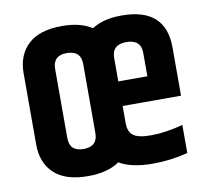

<svg xmlns="http://www.w3.org/2000/svg" viewBox="-70 -672 829 761"><g transform="rotate(-10 344.0 -292.0)"><path d="M408 -339H525V-433Q525 -487 466 -487Q408 -487 408 -433ZM283 -153V-431Q283 -485 226 -485Q170 -485 170 -431V-153Q170 -99 226 -99Q283 -99 283 -153ZM44 -149V-435Q44 -509 89.5 -551.5Q135 -594 226 -594Q300 -594 346 -564Q392 -594 466 -594Q643 -594 643 -434V-240H408V-171Q408 -136 428 -121Q448 -106 499 -106Q558 -106 628 -125V-12Q558 6 487 6Q401 6 352 -23Q305 10 226 10Q135 10 89.5 -32.5Q44 -75 44 -149Z"/></g></svg>

Font: Khand ExtraBold
Style: Regular
Weight: 800
Designer: Sanchit Sawaria and Jyotish Sonowal (Devanagari), Satya Rajpurohit (Latin)
Foundry: Indian Type Foundry
Version: Version 2.000;PS 1.0;hotconv 1.0.79;makeotf.lib2.5.61930